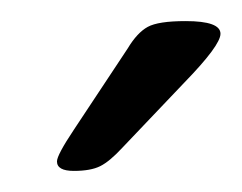

<svg xmlns="http://www.w3.org/2000/svg" viewBox="-20 -738 229 182"><path d="M50 -576Q34 -576 34 -585Q34 -591 50 -615L101 -692Q110 -707 120 -712.5Q130 -718 156 -718Q189 -718 189 -706Q189 -695 155 -660L96 -598Q84 -585 75 -580.5Q66 -576 50 -576Z"/></svg>

Font: Asap Semi Expanded Semi Expanded Light
Style: Italic
Weight: 300
Width: 6
Italic angle: -6°
Designer: Pablo Cosgaya
Foundry: Omnibus-Type
Version: Version 3.001; ttfautohint (v1.8.4.7-5d5b)